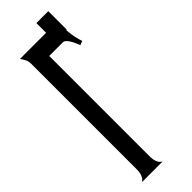

<svg xmlns="http://www.w3.org/2000/svg" viewBox="-252 -747 757 757"><g transform="rotate(-45 126.0 -369.0)"><path d="M14.6 0Q25.9 -8.3 30.5 -20.8Q35.2 -33.2 35.2 -46.4V-639.6Q35.2 -652.3 29.8 -663.3Q24.4 -674.3 17.1 -683.6H163.1V-737.8H229.5V-635.3H226.6Q227.1 -628.4 228 -621.1Q231 -589.8 241.2 -560.1L224.1 -553.7Q221.7 -559.6 217.8 -569.1Q213.9 -578.6 208.7 -587.6Q203.6 -596.7 197 -603.5Q190.4 -610.4 182.6 -610.4H107.4V-46.4Q107.4 -33.2 111.8 -20.5Q116.2 -7.8 128.9 0Z"/></g></svg>

Font: XAYAX
Style: Regular
Weight: 400
Designer: Peter Wiegel
Foundry: Peter Wiegel
Version: Version 1.000 2009 initial release